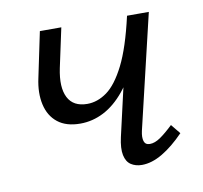

<svg xmlns="http://www.w3.org/2000/svg" viewBox="-56 -474 568 538"><g transform="rotate(-10 228.0 -204.5)"><path d="M157 -139Q117 -139 93 -158Q69 -177 61.5 -210.5Q54 -244 63 -285L90 -414H151L127 -302Q116 -249 131 -219.5Q146 -190 186 -190Q215 -190 242 -209.5Q269 -229 293.5 -277.5Q318 -326 338 -414H370Q355 -343 333 -291Q311 -239 283.5 -205.5Q256 -172 224 -155.5Q192 -139 157 -139ZM307 5Q289 5 276 -3.5Q263 -12 259 -31.5Q255 -51 262 -82L338 -414H400L323 -89Q319 -71 322.5 -60Q326 -49 339 -49Q353 -49 369 -60Q385 -71 406 -91L428 -64Q396 -31 365.5 -13Q335 5 307 5Z"/></g></svg>

Font: Ysabeau Infant
Style: Italic
Weight: 400
Italic angle: -12°
Designer: Christian Thalmann (Catharsis Fonts)
Version: Version 2.001;gftools[0.9.30]; featfreeze: ss01,ss02,lnum